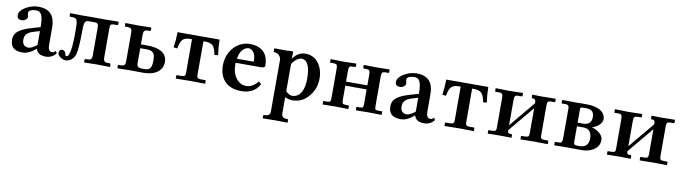

<svg xmlns="http://www.w3.org/2000/svg" viewBox="-33 -1017 6451 1819"><g transform="rotate(10 3192.5 -108.0)"><path d="M281 -48H283C295 -10 321 10 381 10C436 10 474 -33 474 -38C474 -45 465 -58 461 -58C455 -58 454 -42 430 -42C391 -42 390 -80 390 -126V-271C390 -415 308 -444 226 -444C153 -444 48 -392 48 -332C48 -306 59 -290 95 -290C123 -290 147 -314 147 -328C147 -340 141 -351 141 -371C141 -393 174 -406 212 -406C254 -406 282 -384 282 -257L210 -236C107 -206 36 -174 36 -95C36 -26 69 10 156 10C198 10 243 -15 281 -48ZM282 -85C257 -65 222 -45 204 -45C156 -45 141 -75 141 -110C141 -151 155 -181 225 -202L282 -219Z M571 -28C562 -28 557 -38 555 -51C554 -65 539 -81 522 -81C501 -81 491 -64 491 -45C491 -19 535 12 567 12C609 12 647 -18 660 -64C670 -104 676 -184 676 -266C676 -360 679 -391 718 -391H774C811 -391 815 -376 815 -342V-77C815 -48 806 -33 772 -33H753C748 -33 745 -30 745 -24V-1L747 1C747 1 832 -1 868 -1C907 -1 993 1 993 1L995 -1V-24C995 -30 991 -33 987 -33H968C935 -33 925 -48 925 -77V-355C925 -393 928 -402 965 -402H994C999 -402 1001 -404 1001 -409V-434L999 -436C999 -436 914 -434 870 -434C828 -434 744 -435 744 -435C744 -435 682 -434 649 -434C608 -434 537 -436 537 -436L534 -434V-411C534 -402 538 -402 555 -402C611 -402 614 -391 614 -259C614 -154 607 -97 597 -63C590 -38 580 -28 571 -28Z M1136 -77C1136 -48 1127 -33 1093 -33H1074C1069 -33 1066 -30 1066 -24V-1L1068 1C1068 1 1154 -1 1189 -1L1317 0C1428 0 1499 -52 1499 -136C1499 -230 1408 -261 1312 -261H1246V-357C1246 -386 1256 -401 1289 -401H1308C1312 -401 1316 -404 1316 -410V-433L1314 -435C1314 -435 1228 -433 1189 -433C1154 -433 1068 -435 1068 -435L1066 -433V-410C1066 -404 1069 -401 1074 -401H1093C1127 -401 1136 -386 1136 -357ZM1389 -126C1389 -44 1359 -36 1309 -36C1263 -36 1246 -43 1246 -79V-224H1313C1384 -224 1389 -179 1389 -126Z M1836 -393C1917 -393 1932 -364 1949 -283L1984 -287C1977 -333 1973 -377 1972 -435H1568C1567 -377 1563 -333 1556 -287L1591 -283C1608 -364 1623 -393 1704 -393H1714V-74C1714 -42 1709 -34 1674 -33H1633C1629 -33 1627 -31 1627 -27V1L1770 -1L1910 1V-27C1910 -30 1908 -33 1905 -33H1864C1830 -34 1824 -42 1824 -74V-393Z M2408 -109C2371 -64 2334 -46 2296 -46C2218 -46 2160 -121 2160 -219V-245H2403C2427 -245 2442 -252 2442 -266C2442 -351 2407 -444 2260 -444C2155 -444 2045 -351 2045 -198C2045 -88 2105 10 2257 10C2326 10 2396 -13 2433 -88ZM2165 -285C2179 -387 2238 -402 2259 -402C2286 -402 2327 -376 2327 -296C2327 -290 2327 -287 2325 -285Z M2569 151C2569 179 2555 195 2521 195H2512C2507 195 2504 198 2504 203V227L2506 229C2506 229 2586 227 2622 227C2661 227 2742 229 2742 229L2743 227V203C2743 198 2740 195 2735 195H2727C2695 195 2679 179 2679 151V-5C2696 3 2722 12 2746 12C2807 12 2853 -8 2892 -47C2941 -96 2969 -159 2969 -237C2969 -343 2909 -445 2800 -445C2739 -445 2703 -413 2677 -374L2679 -445H2639C2628 -442 2602 -443 2564 -443C2544 -444 2522 -444 2497 -444V-408C2547 -408 2569 -372 2569 -342ZM2679 -324C2704 -367 2744 -392 2768 -392C2827 -392 2854 -327 2854 -210C2854 -126 2827 -30 2740 -30C2729 -30 2704 -36 2679 -63Z M3112 -355V-75C3112 -37 3107 -34 3071 -33H3045C3042 -33 3040 -31 3040 -28V-1L3041 1L3162 -1L3287 1L3288 -1V-27C3288 -31 3286 -33 3282 -33H3262C3228 -34 3221 -35 3221 -75V-212H3426V-74C3426 -35 3422 -33 3385 -33H3364C3361 -33 3359 -31 3359 -27V-1L3362 1L3476 -1L3607 1L3608 -1V-27C3608 -30 3606 -33 3602 -33H3576C3542 -33 3536 -34 3536 -74V-354C3536 -395 3543 -402 3576 -402H3602C3606 -402 3608 -404 3608 -407V-434L3606 -436L3476 -434L3361 -436L3359 -434V-407C3359 -403 3361 -402 3364 -402H3385C3421 -402 3426 -393 3426 -354V-251H3221V-355C3221 -396 3228 -402 3262 -402H3282C3286 -402 3288 -404 3288 -408V-434L3287 -436L3162 -433L3041 -436L3040 -434V-407C3040 -403 3042 -402 3045 -402H3071C3106 -402 3112 -393 3112 -355Z M3920 -48H3922C3934 -10 3960 10 4020 10C4075 10 4113 -33 4113 -38C4113 -45 4104 -58 4100 -58C4094 -58 4093 -42 4069 -42C4030 -42 4029 -80 4029 -126V-271C4029 -415 3947 -444 3865 -444C3792 -444 3687 -392 3687 -332C3687 -306 3698 -290 3734 -290C3762 -290 3786 -314 3786 -328C3786 -340 3780 -351 3780 -371C3780 -393 3813 -406 3851 -406C3893 -406 3921 -384 3921 -257L3849 -236C3746 -206 3675 -174 3675 -95C3675 -26 3708 10 3795 10C3837 10 3882 -15 3920 -48ZM3921 -85C3896 -65 3861 -45 3843 -45C3795 -45 3780 -75 3780 -110C3780 -151 3794 -181 3864 -202L3921 -219Z M4421 -393C4502 -393 4517 -364 4534 -283L4569 -287C4562 -333 4558 -377 4557 -435H4153C4152 -377 4148 -333 4141 -287L4176 -283C4193 -364 4208 -393 4289 -393H4299V-74C4299 -42 4294 -34 4259 -33H4218C4214 -33 4212 -31 4212 -27V1L4355 -1L4495 1V-27C4495 -30 4493 -33 4490 -33H4449C4415 -34 4409 -42 4409 -74V-393Z M4757 -433 4631 -436 4628 -434V-407C4628 -403 4630 -402 4634 -402H4664C4700 -402 4704 -391 4704 -349V-75C4704 -40 4701 -34 4664 -33H4633C4630 -33 4628 -31 4628 -28V-1L4629 1C4629 1 4707 -1 4757 -1C4796 -1 4856 1 4856 1L4857 -1V-27C4857 -31 4855 -33 4851 -33C4817 -33 4814 -40 4814 -65L5020 -312V-77C5020 -42 5016 -34 4979 -33H4949C4945 -33 4943 -31 4943 -28V1C4943 1 5022 -1 5073 -1C5124 -1 5205 1 5205 1L5206 -1V-27C5206 -31 5204 -33 5200 -33H5170C5135 -34 5130 -40 5130 -77V-350C5130 -392 5133 -402 5170 -402H5200C5204 -402 5206 -404 5206 -408V-434L5205 -436C5205 -436 5124 -434 5073 -434C5037 -434 4982 -436 4982 -436L4980 -434V-407C4980 -403 4982 -402 4986 -402C5019 -402 5020 -384 5020 -360L4814 -112V-350C4814 -391 4818 -402 4855 -402H4885C4889 -402 4891 -404 4891 -408V-434L4889 -436Z M5270 1 5402 -1 5449 0H5541C5600 0 5700 -33 5700 -125C5700 -181 5637 -216 5592 -229V-231C5619 -235 5686 -272 5686 -323C5686 -384 5628 -435 5505 -435H5448L5402 -434L5269 -436L5267 -434V-407C5267 -405 5270 -402 5273 -402H5307C5332 -402 5340 -388 5340 -368V-76C5340 -41 5327 -33 5309 -33H5277C5270 -33 5268 -30 5268 -24V-1ZM5449 -214H5511C5569 -214 5592 -175 5592 -123C5592 -56 5557 -33 5497 -33C5449 -33 5449 -41 5449 -75C5449 -76 5449 -76 5449 -77ZM5449 -249V-364C5449 -368 5449 -371 5449 -374C5448 -395 5448 -398 5497 -398C5551 -398 5582 -385 5582 -323C5582 -283 5561 -249 5502 -249Z M5904 -433 5778 -436 5775 -434V-407C5775 -403 5777 -402 5781 -402H5811C5847 -402 5851 -391 5851 -349V-75C5851 -40 5848 -34 5811 -33H5780C5777 -33 5775 -31 5775 -28V-1L5776 1C5776 1 5854 -1 5904 -1C5943 -1 6003 1 6003 1L6004 -1V-27C6004 -31 6002 -33 5998 -33C5964 -33 5961 -40 5961 -65L6167 -312V-77C6167 -42 6163 -34 6126 -33H6096C6092 -33 6090 -31 6090 -28V1C6090 1 6169 -1 6220 -1C6271 -1 6352 1 6352 1L6353 -1V-27C6353 -31 6351 -33 6347 -33H6317C6282 -34 6277 -40 6277 -77V-350C6277 -392 6280 -402 6317 -402H6347C6351 -402 6353 -404 6353 -408V-434L6352 -436C6352 -436 6271 -434 6220 -434C6184 -434 6129 -436 6129 -436L6127 -434V-407C6127 -403 6129 -402 6133 -402C6166 -402 6167 -384 6167 -360L5961 -112V-350C5961 -391 5965 -402 6002 -402H6032C6036 -402 6038 -404 6038 -408V-434L6036 -436Z"/></g></svg>

Font: Libertinus Serif Semibold
Style: Regular
Weight: 600
Designer: Philipp H. Poll, Khaled Hosny
Foundry: Caleb Maclennan
Version: Version 7.050;RELEASE